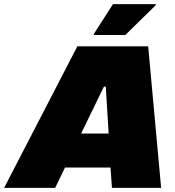

<svg xmlns="http://www.w3.org/2000/svg" viewBox="-80 -913 851 933"><path d="M-60 0 296 -688H640L703 0H464L457 -99H236L188 0ZM314 -264H448L434 -492H425ZM376 -743V-748L469 -893H677V-888L529 -743Z"/></svg>

Font: Saira SemiExpanded Black
Style: Italic
Weight: 900
Width: 6
Italic angle: -12°
Designer: Hector Gatti with collaboration of the Omnibus-Type team
Foundry: Omnibus-Type
Version: Version 1.101